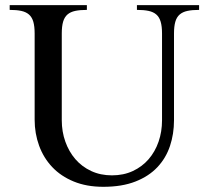

<svg xmlns="http://www.w3.org/2000/svg" viewBox="-20 -700 792 736"><path d="M112.8 -571.8Q112.8 -599.1 107.7 -616.7Q102.5 -634.3 91.1 -644.3Q79.6 -654.3 61.5 -658.2Q43.5 -662.1 17.1 -662.1V-680.2H313V-662.1Q286.6 -662.1 268.3 -658.2Q250 -654.3 238.5 -644.3Q227.1 -634.3 221.9 -616.7Q216.8 -599.1 216.8 -571.8V-238.8Q216.8 -195.3 230.5 -157Q244.1 -118.7 269 -89.8Q293.9 -61 329.6 -44.4Q365.2 -27.8 409.2 -27.8Q453.6 -27.8 489.3 -44.4Q524.9 -61 549.8 -89.8Q574.7 -118.7 587.9 -157Q601.1 -195.3 601.1 -238.8V-571.8Q601.1 -599.1 595.9 -616.7Q590.8 -634.3 579.3 -644.3Q567.9 -654.3 549.6 -658.2Q531.2 -662.1 504.9 -662.1V-680.2H743.2V-662.1Q716.8 -662.1 698.5 -658.2Q680.2 -654.3 668.7 -644.3Q657.2 -634.3 652.1 -616.7Q647 -599.1 647 -571.8V-238.8Q647 -186.5 631.6 -140.4Q616.2 -94.2 583.5 -59.3Q550.8 -24.4 499.3 -4.2Q447.8 16.1 376 16.1Q312 16.1 262.7 -4.2Q213.4 -24.4 180.2 -59.6Q147 -94.7 129.9 -141.6Q112.8 -188.5 112.8 -241.2Z"/></svg>

Font: YBG Bobotsari
Style: Regular
Weight: 400
Designer: R.S. Wihananto
Foundry: R.S. Wihananto
Version: Version 2.0.1